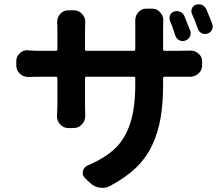

<svg xmlns="http://www.w3.org/2000/svg" viewBox="-20 -821 1053 903"><path d="M978.5 -708Q980.5 -702.1 980.5 -696.3Q980.5 -688.5 976.6 -680.7Q970.7 -668 956.1 -663.1Q941.4 -658.2 928.2 -665Q915 -671.9 910.2 -686.5Q896.5 -726.6 882.8 -755.9Q877 -768.6 882.8 -781.7Q888.7 -794.9 901.4 -798.8Q908.2 -800.8 914.1 -800.8Q921.9 -800.8 930.7 -797.9Q944.3 -791 950.2 -777.3Q964.8 -744.1 978.5 -708ZM875 -675.8Q879.9 -661.1 872.6 -647.9Q865.2 -634.8 851.1 -629.9Q836.9 -625 823.2 -631.8Q809.6 -638.7 804.7 -653.3Q791 -696.3 779.3 -723.6Q774.4 -737.3 780.3 -750Q786.1 -762.7 798.8 -766.6Q813.5 -771.5 827.1 -765.6Q840.8 -759.8 846.7 -746.1Q862.3 -709 875 -675.8ZM747.1 -588.9Q747.1 -582 753.9 -582H820.3Q850.6 -582 873 -583Q875 -583 877 -583Q897.5 -583 913.1 -569.3Q930.7 -554.7 930.7 -532.2V-514.6Q930.7 -491.2 914.1 -475.6Q897.5 -460 874 -460Q874 -460 873 -460Q850.6 -460 821.3 -460H753.9Q747.1 -460 747.1 -453.1V-426.8Q747.1 -336.9 735.8 -269Q724.6 -201.2 696.8 -140.6Q668.9 -80.1 620.1 -32.7Q571.3 14.6 497.1 53.7Q480.5 62.5 461.9 62.5Q455.1 62.5 448.2 61.5Q422.9 57.6 403.3 39.1L380.9 17.6Q369.1 6.8 369.1 -7.8Q369.1 -11.7 370.1 -15.6Q374 -35.2 392.6 -43Q472.7 -77.1 520 -121.6Q567.4 -166 591.8 -239.3Q616.2 -312.5 616.2 -421.9V-453.1Q616.2 -460 609.4 -460H386.7Q379.9 -460 379.9 -453.1V-324.2L380.9 -274.4Q380.9 -252 365.2 -236.3Q349.6 -218.8 326.2 -218.8H300.8Q278.3 -218.8 262.7 -236.3Q248 -252 248 -273.4L250 -324.2V-453.1Q250 -460 242.2 -460H165Q137.7 -460 114.3 -459Q113.3 -459 112.3 -459Q89.8 -459 73.2 -474.6Q56.6 -490.2 56.6 -513.7V-534.2Q56.6 -556.6 74.2 -571.3Q88.9 -585 108.4 -585Q111.3 -585 113.3 -584Q139.6 -582 165 -582H242.2Q250 -582 250 -588.9V-681.6L249 -717.8Q249 -739.3 262.7 -754.9Q278.3 -772.5 300.8 -772.5H328.1Q350.6 -772.5 366.2 -754.9Q380.9 -739.3 380.9 -717.8L379.9 -680.7V-588.9Q379.9 -582 386.7 -582H609.4Q616.2 -582 616.2 -588.9V-688.5V-725.6Q616.2 -747.1 629.9 -762.7Q645.5 -780.3 668 -780.3H696.3Q718.8 -780.3 733.4 -762.7Q748 -747.1 748 -726.6L747.1 -688.5Z"/></svg>

Font: Gen Jyuu Gothic P Bold
Style: Bold
Weight: 700
Designer: [Source Han Sans]
Ryoko NISHIZUKA  (kana & ideographs); Paul D. Hunt (Latin, Greek & Cyrillic); Wenlong ZHANG  (bopomofo
Version: Version 1.002.20150607